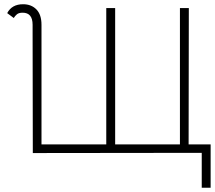

<svg xmlns="http://www.w3.org/2000/svg" viewBox="-20 -722 1016 907"><path d="M975 -40V165H933V0L135 1L134 -570V-605Q134 -662 87 -662Q69 -662 60 -654.5Q51 -647 45 -637L14 -660Q36 -702 89 -702Q128 -702 152 -677.5Q176 -653 176 -605V-40H482V-684H524V-40H830V-684H872L871 -40Z"/></svg>

Font: Bellota Light
Style: Regular
Weight: 300
Designer: Kemie Guaida
Foundry: Kemie Guaida
Version: Version 4.001